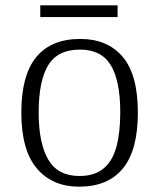

<svg xmlns="http://www.w3.org/2000/svg" viewBox="-20 -690 596 720"><path d="M277 10Q176 10 118 -58.5Q60 -127 60 -268Q60 -408 116 -476Q172 -544 281 -544Q383 -544 440 -477Q497 -410 497 -268Q497 -127 441 -58.5Q385 10 277 10ZM278 -30Q334 -30 368 -58Q402 -86 416.5 -139.5Q431 -193 431 -268Q431 -387 395.5 -445.5Q360 -504 280 -504Q196 -504 160.5 -445Q125 -386 125 -268Q125 -153 161 -91.5Q197 -30 278 -30ZM131 -626V-670H421V-626Z"/></svg>

Font: Noto Serif Thai Light
Style: Regular
Weight: 300
Version: Version 2.001